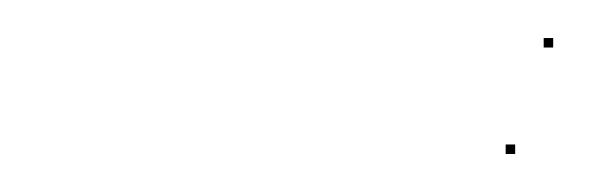

<svg xmlns="http://www.w3.org/2000/svg" viewBox="-20 -597 320 101"><path d="M266 -572V-577H271V-572ZM246 -516V-521H251V-516Z"/></svg>

Font: FRB American Cursive Just Beginnings
Style: Italic
Weight: 400
Italic angle: -25°
Version: Version 2.0;Modular Font Editor K font №1